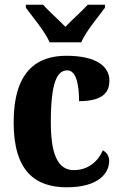

<svg xmlns="http://www.w3.org/2000/svg" viewBox="-20 -786 517 816"><path d="M191 -606H325C344 -651 398 -715 426 -753V-766H353C332 -742 284 -700 258 -672C231 -700 184 -742 163 -766H90V-753C118 -715 172 -651 191 -606ZM264 10C401 10 444 -52 444 -102C444 -122 434 -138 417 -147C397 -100 354 -63 294 -63C224 -63 196 -133 196 -267C196 -437 223 -487 266 -487C304 -487 316 -426 316 -356C426 -356 445 -401 445 -444C445 -500 395 -549 262 -549C136 -549 38 -482 38 -266C38 -60 128 10 264 10Z"/></svg>

Font: Noto Serif Khmer Condensed ExtraBold
Style: Regular
Weight: 800
Width: 3
Designer: Danh Hong and the Monotype Design Team
Foundry: Monotype Imaging Inc.
Version: Version 2.004